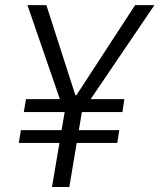

<svg xmlns="http://www.w3.org/2000/svg" viewBox="-20 -748 638 768"><path d="M165.5 -727.5 296.4 -320.8 237.3 -299.8 89.8 -727.5ZM255.4 -320.8 520.5 -727.5H597.7L307.6 -299.8ZM318.8 -367.2 257.3 0H188L250 -367.2ZM477.5 -351.6 469.7 -299.8H75.2L84 -351.6ZM457 -227.5 449.2 -176.3H55.2L63.5 -227.5Z"/></svg>

Font: Inter 17pt Light
Style: Italic
Weight: 300
Italic angle: -9.3988°
Version: Version 4.001;git-66647c0bb